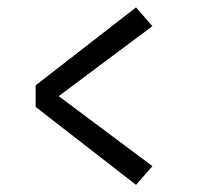

<svg xmlns="http://www.w3.org/2000/svg" viewBox="-20 -609 539 521"><path d="M76.7 -377.4 349.1 -588.9 393.6 -538.1 139.2 -348.1 393.6 -158.2 349.1 -107.4 76.7 -318.8Z"/></svg>

Font: Duru Sans
Style: Regular
Weight: 400
Designer: Onur Yazõcõgil
Foundry: Onur Yazõcõgil
Version: Version 1.002